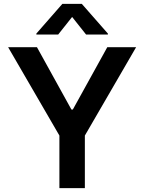

<svg xmlns="http://www.w3.org/2000/svg" viewBox="-20 -971 745 991"><path d="M170.8 -727.3 348.7 -405.5H355.8L533.7 -727.3H682.5L418 -271.3V0H286.6V-271.3L22 -727.3ZM352.3 -883.5 280.2 -792.6H167.6V-797.6L301.8 -951H402.3L536.9 -797.6V-792.6H424.4Z"/></svg>

Font: Interop SemBd
Style: Regular
Weight: 600
Designer: Rasmus Andersson, Google, Jang Haemin
Foundry: jhaemin
Version: Version 1.008